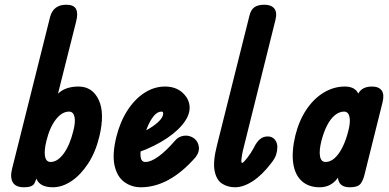

<svg xmlns="http://www.w3.org/2000/svg" viewBox="-20 -792 1645 812"><path d="M82 0Q46 0 34 -21Q22 -42 31 -78L192 -721Q206 -772 260 -772Q292 -772 301.5 -754Q311 -736 302 -701L141 -61Q134 -33 125.5 -16.5Q117 0 82 0ZM204 0Q158 0 140.5 -24.5Q123 -49 127 -98Q131 -147 149 -219Q164 -283 182 -329Q200 -375 230.5 -400.5Q261 -426 312 -426Q371 -426 397.5 -369.5Q424 -313 400 -214Q384 -148 352.5 -100Q321 -52 282 -26Q243 0 204 0ZM194 -107Q223 -107 249 -142Q275 -177 290 -238Q300 -276 295 -298Q290 -320 272 -320Q242 -320 216 -286.5Q190 -253 176 -195Q166 -154 170.5 -130.5Q175 -107 194 -107Z M576 0Q536 0 505.5 -22.5Q475 -45 464.5 -92Q454 -139 472 -213Q488 -277 519 -325Q550 -373 591 -399.5Q632 -426 678 -426Q724 -426 753 -399Q782 -372 782 -336Q782 -301 750 -263Q718 -225 660.5 -191.5Q603 -158 524 -134L537 -217Q566 -224 596.5 -240Q627 -256 648.5 -275.5Q670 -295 670 -312Q670 -316 668.5 -318Q667 -320 663 -320Q645 -320 629.5 -300.5Q614 -281 602 -251Q590 -221 582 -189Q572 -153 574.5 -130Q577 -107 595 -107Q618 -107 650 -130Q682 -153 721 -198Q735 -215 758.5 -218Q782 -221 802 -206Q818 -193 821 -171Q824 -149 807 -127Q752 -64 694 -32Q636 0 576 0Z M974 0Q943 0 919 -15.5Q895 -31 887.5 -70Q880 -109 898 -179L1035 -726Q1041 -751 1056 -761.5Q1071 -772 1098 -772Q1127 -772 1140 -756Q1153 -740 1145 -708L1007 -154Q1004 -141 1001.5 -122Q999 -103 1004 -103Q1009 -103 1025.5 -124Q1042 -145 1054 -168Q1065 -191 1079 -203Q1093 -215 1112 -215Q1131 -215 1142 -202Q1153 -189 1153 -170Q1153 -155 1148 -138.5Q1143 -122 1127 -102Q1088 -51 1048.5 -25.5Q1009 0 974 0Z M1332 0Q1285 0 1256 -26.5Q1227 -53 1220 -102Q1213 -151 1229 -219Q1245 -283 1276.5 -329.5Q1308 -376 1350 -401Q1392 -426 1438 -426Q1479 -426 1493.5 -399.5Q1508 -373 1503 -325.5Q1498 -278 1481 -214Q1464 -152 1444.5 -103.5Q1425 -55 1398.5 -27.5Q1372 0 1332 0ZM1357 -107Q1377 -107 1395 -123Q1413 -139 1428 -168.5Q1443 -198 1453 -238Q1463 -276 1458 -298Q1453 -320 1435 -320Q1415 -320 1396.5 -305Q1378 -290 1363.5 -262Q1349 -234 1339 -195Q1329 -154 1333.5 -130.5Q1338 -107 1357 -107ZM1460 0Q1427 0 1415.5 -19.5Q1404 -39 1413 -74L1489 -379Q1500 -426 1553 -426Q1582 -426 1594 -409.5Q1606 -393 1598 -360L1522 -55Q1516 -29 1504.5 -14.5Q1493 0 1460 0Z"/></svg>

Font: Edu TAS Beginner
Style: Bold
Weight: 700
Version: Version 1.003